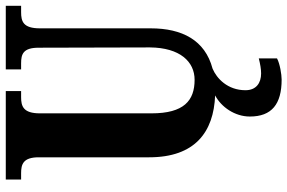

<svg xmlns="http://www.w3.org/2000/svg" viewBox="-185 -569 994 664"><g transform="rotate(-90 312.0 -237.0)"><path d="M369 240C386 240 424 234 442 224V161C422 166 405 169 390 169C357 169 332 152 332 115C332 53 373 15 407 1C505 -25 546 -104 546 -213V-596C546 -654 570 -661 602 -661H624V-714H404V-661H425C457 -661 479 -654 479 -600L480 -215C479 -112 431 -61 368 -61C296 -61 252 -98 252 -210V-596C252 -654 277 -661 308 -661H329V-714H23V-661H45C76 -661 100 -654 100 -600V-218C100 -60 187 5 314 10C274 31 241 78 241 130C241 206 284 240 369 240Z"/></g></svg>

Font: Noto Serif Armenian ExtraCondensed ExtraBold
Style: Regular
Weight: 800
Width: 2
Designer: Monotype Design Team
Foundry: Monotype Imaging Inc.
Version: Version 2.008